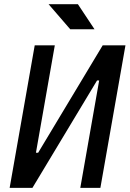

<svg xmlns="http://www.w3.org/2000/svg" viewBox="-20 -914 630 934"><path d="M26.9 0 148.9 -693.4H246.6L154.8 -170.9H165.5L479.5 -693.4H590.3L468.3 0H370.6L462.4 -522.5H452.1L137.7 0ZM321.8 -771.5 216.3 -893.6H358.9L439.9 -771.5Z"/></svg>

Font: CaskaydiaCove NFP
Style: Italic
Weight: 400
Italic angle: -10°
Designer: Aaron Bell
Foundry: Saja Typeworks
Version: Version 2111.001; VTT 6.35;Nerd Fonts 3.1.1